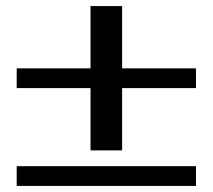

<svg xmlns="http://www.w3.org/2000/svg" viewBox="-20 -611 700 632"><path d="M278 -321H35V-386H278V-591H382V-386H625V-321H382V-116H278ZM35 -64H625V1H35Z"/></svg>

Font: Fahkwang SemiBold
Style: Regular
Weight: 600
Designer: Suppakit Chalermlarp | Katatrad Co.,Ltd.
Foundry: Cadson Demak Co.,Ltd.
Version: Version 1.000; ttfautohint (v1.6)